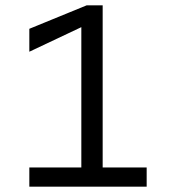

<svg xmlns="http://www.w3.org/2000/svg" viewBox="-20 -700 640 720"><path d="M285 -653 346 -627 90 -506V-592L305 -680H365V0H285ZM90 -72H530V0H90Z"/></svg>

Font: TASA Orbiter VF Text
Style: Regular
Weight: 400
Designer: Weizhong Zhang
Foundry: 本地遙控
Version: Version 1.001;Glyphs 3.2 (3192)